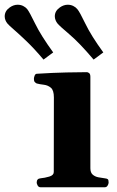

<svg xmlns="http://www.w3.org/2000/svg" viewBox="-120 -792 494 812"><path d="M51.8 0Q43.5 0 39.3 -7.3Q35.2 -14.6 35.2 -20Q35.2 -36.6 51.3 -37.9Q69.3 -39.6 88.4 -45.2Q107.4 -50.8 107.4 -64.5L107.9 -379.9Q107.9 -410.2 95.2 -420.9Q82.5 -431.6 65.4 -433.6Q48.3 -435.5 35.2 -439Q30.3 -441.4 26.9 -445.3Q23.4 -449.2 23.4 -458.5Q23.4 -464.4 26.4 -471.9Q29.3 -479.5 35.2 -480Q105 -484.4 161.3 -485.6Q217.7 -486.8 247.6 -486.8Q251.5 -486.8 256.8 -482.9Q262.2 -479 262.2 -467.1V-80.6Q262.2 -61.8 272.2 -53.3Q282.2 -44.8 296.1 -42.2Q310.1 -39.6 321.8 -38.1Q332 -37.1 335.7 -34.2Q339.4 -31.2 339.4 -20Q339.4 -14.6 335.2 -7.3Q331.1 0 322.8 0ZM64 -540Q24.4 -586.9 -8.1 -617.9Q-40.5 -648.9 -61.5 -667Q-82.5 -685.1 -88.9 -692.9Q-93.8 -698.7 -96.9 -706.5Q-100.1 -714.4 -100.1 -722.7Q-100.1 -745.6 -78.6 -760.7Q-62.5 -772 -45.4 -772Q-32.7 -772 -22.2 -766.8Q-11.7 -761.7 -4.9 -753.4Q4.4 -741.7 28.8 -691.7Q53.2 -641.6 105 -570.3ZM275.9 -540Q216.3 -610.4 174.6 -645.8Q132.8 -681.2 123 -692.9Q118.2 -698.7 115 -706.8Q111.8 -714.8 111.8 -723.1Q111.8 -745.6 133.3 -760.7Q149.4 -772 166.5 -772Q179.2 -772 189.7 -766.8Q200.2 -761.7 207 -753.4Q216.8 -742.2 241 -691.9Q265.1 -641.6 316.9 -570.3Z"/></svg>

Font: Gelasio
Style: Regular
Weight: 400
Designer: Eben Sorkin
Foundry: Eben Sorkin
Version: Version 1.008